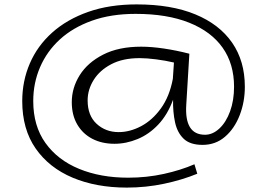

<svg xmlns="http://www.w3.org/2000/svg" viewBox="-20 -729 1211 872"><path d="M556 123Q417 123 310 78Q203 33 142 -54.5Q81 -142 81 -270Q81 -361 115.5 -441Q150 -521 217 -581Q284 -641 380.5 -675Q477 -709 601 -709Q757 -709 866.5 -664Q976 -619 1034 -535.5Q1092 -452 1092 -335Q1092 -266 1068.5 -205.5Q1045 -145 1002 -108Q959 -71 900 -71Q843 -71 814 -99Q785 -127 775 -173.5Q765 -220 766 -276Q741 -208 699 -163.5Q657 -119 605 -97.5Q553 -76 500 -76Q443 -76 399.5 -98.5Q356 -121 331 -163.5Q306 -206 306 -265Q306 -330 342 -387.5Q378 -445 448.5 -481Q519 -517 621 -517Q668 -517 725 -508.5Q782 -500 840 -485L826 -254Q817 -117 911 -117Q946 -117 976.5 -145.5Q1007 -174 1025 -223.5Q1043 -273 1043 -335Q1043 -439 991 -512.5Q939 -586 839 -626Q739 -666 596 -666Q484 -666 397.5 -635Q311 -604 252 -550Q193 -496 162 -424Q131 -352 131 -270Q131 -157 186.5 -79.5Q242 -2 339.5 38Q437 78 562 78Q646 78 723.5 61Q801 44 863 17L876 60Q808 88 725.5 105.5Q643 123 556 123ZM519 -129Q570 -129 621 -156Q672 -183 711 -237Q750 -291 765 -371L770 -445Q732 -454 689 -459.5Q646 -465 614 -465Q538 -465 485.5 -437.5Q433 -410 405.5 -366Q378 -322 378 -273Q378 -204 419 -166.5Q460 -129 519 -129Z"/></svg>

Font: Georama ExtraExtended Light
Style: Regular
Weight: 300
Width: 8
Designer: Jean-Baptiste Levee
Foundry: Production Type
Version: Version 1.000